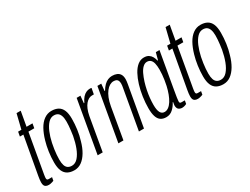

<svg xmlns="http://www.w3.org/2000/svg" viewBox="-61 -1168 2178 1676"><g transform="rotate(-30 1028.0 -330.5)"><path d="M68 11Q49 11 37.5 4.5Q26 -2 22 -13.5Q18 -25 18 -42Q18 -55 20 -70Q22 -85 25 -103L93 -481H58L66 -526H99L135 -673H177L151 -526H211L203 -481H144L75 -88Q74 -82 72.5 -71Q71 -60 71 -56Q71 -44 75 -39Q79 -34 90 -34H124L118 -1Q111 2 101.5 5Q92 8 83 9.5Q74 11 68 11Z M325 12Q286 12 258.5 -3Q231 -18 217 -50.5Q203 -83 203 -136Q203 -188 210.5 -241Q218 -294 232 -342Q249 -401 273.5 -445Q298 -489 332 -513.5Q366 -538 406 -538Q446 -538 473.5 -523Q501 -508 515 -475.5Q529 -443 529 -389Q529 -336 521.5 -282Q514 -228 499 -180Q483 -122 457.5 -79Q432 -36 399 -12Q366 12 325 12ZM325 -33Q360 -33 387 -63.5Q414 -94 433 -144Q452 -194 463 -254Q467 -281 470 -305Q473 -329 474.5 -350.5Q476 -372 476 -391Q476 -427 468 -449.5Q460 -472 445 -482.5Q430 -493 406 -493Q374 -493 348.5 -466Q323 -439 304 -394Q285 -349 273 -293Q267 -264 263 -236Q259 -208 257 -182.5Q255 -157 255 -134Q255 -99 262.5 -76.5Q270 -54 286 -43.5Q302 -33 325 -33Z M564 0 656 -526H694L687 -454H692Q706 -485 723 -503.5Q740 -522 758 -530Q776 -538 793 -538Q798 -538 802.5 -538Q807 -538 812 -536L801 -477H781Q765 -477 749 -468.5Q733 -460 718 -442.5Q703 -425 691.5 -398Q680 -371 673 -334L615 0Z M773 0 865 -526H904L897 -455H901Q919 -485 938 -503.5Q957 -522 977.5 -530Q998 -538 1018 -538Q1045 -538 1065.5 -529.5Q1086 -521 1097 -502.5Q1108 -484 1108 -454Q1108 -444 1106.5 -432.5Q1105 -421 1103 -408L1031 0H980L1050 -398Q1052 -409 1053.5 -419Q1055 -429 1055 -439Q1055 -456 1050.5 -467.5Q1046 -479 1035.5 -485Q1025 -491 1006 -491Q987 -491 967.5 -480Q948 -469 930.5 -446.5Q913 -424 899.5 -391Q886 -358 878 -313L824 0Z M1251 12Q1218 12 1196 -3Q1174 -18 1163.5 -50.5Q1153 -83 1153 -133Q1153 -188 1161.5 -247Q1170 -306 1186 -358Q1202 -410 1224 -450.5Q1246 -491 1275 -514.5Q1304 -538 1339 -538Q1368 -538 1386 -526.5Q1404 -515 1414.5 -496.5Q1425 -478 1430 -455H1435L1454 -526H1491L1470 -407Q1466 -382 1458.5 -341Q1451 -300 1443 -254Q1435 -208 1427.5 -165.5Q1420 -123 1415.5 -93.5Q1411 -64 1411 -56Q1411 -45 1414 -40Q1417 -35 1430 -35H1463L1457 -2Q1448 3 1435.5 6.5Q1423 10 1412 10Q1393 10 1378.5 0Q1364 -10 1362 -37Q1362 -44 1363.5 -53Q1365 -62 1367 -72L1363 -74Q1347 -41 1318.5 -14.5Q1290 12 1251 12ZM1261 -35Q1282 -35 1301.5 -49.5Q1321 -64 1337 -89.5Q1353 -115 1366 -149.5Q1379 -184 1388 -224Q1394 -252 1398 -278.5Q1402 -305 1404 -330Q1406 -355 1406 -378Q1406 -415 1400 -440.5Q1394 -466 1380 -479Q1366 -492 1344 -492Q1322 -492 1302.5 -474Q1283 -456 1267.5 -424Q1252 -392 1239 -351Q1228 -315 1220.5 -277.5Q1213 -240 1209.5 -204.5Q1206 -169 1206 -137Q1206 -85 1219.5 -60Q1233 -35 1261 -35Z M1570 11Q1551 11 1539.5 4.5Q1528 -2 1524 -13.5Q1520 -25 1520 -42Q1520 -55 1522 -70Q1524 -85 1527 -103L1595 -481H1560L1568 -526H1601L1637 -673H1679L1653 -526H1713L1705 -481H1646L1577 -88Q1576 -82 1574.5 -71Q1573 -60 1573 -56Q1573 -44 1577 -39Q1581 -34 1592 -34H1626L1620 -1Q1613 2 1603.5 5Q1594 8 1585 9.5Q1576 11 1570 11Z M1827 12Q1788 12 1760.5 -3Q1733 -18 1719 -50.5Q1705 -83 1705 -136Q1705 -188 1712.5 -241Q1720 -294 1734 -342Q1751 -401 1775.5 -445Q1800 -489 1834 -513.5Q1868 -538 1908 -538Q1948 -538 1975.5 -523Q2003 -508 2017 -475.5Q2031 -443 2031 -389Q2031 -336 2023.5 -282Q2016 -228 2001 -180Q1985 -122 1959.5 -79Q1934 -36 1901 -12Q1868 12 1827 12ZM1827 -33Q1862 -33 1889 -63.5Q1916 -94 1935 -144Q1954 -194 1965 -254Q1969 -281 1972 -305Q1975 -329 1976.5 -350.5Q1978 -372 1978 -391Q1978 -427 1970 -449.5Q1962 -472 1947 -482.5Q1932 -493 1908 -493Q1876 -493 1850.5 -466Q1825 -439 1806 -394Q1787 -349 1775 -293Q1769 -264 1765 -236Q1761 -208 1759 -182.5Q1757 -157 1757 -134Q1757 -99 1764.5 -76.5Q1772 -54 1788 -43.5Q1804 -33 1827 -33Z"/></g></svg>

Font: Archivo ExtraCondensed ExtraLight
Style: Italic
Weight: 250
Width: 2
Italic angle: -10°
Designer: Hector Gatti
Foundry: Omnibus-Type
Version: Version 2.001